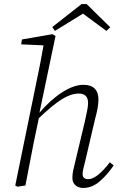

<svg xmlns="http://www.w3.org/2000/svg" viewBox="-20 -912 588 944"><path d="M66 6 55 0 158 -503Q168 -550 177 -596Q186 -642 194 -689L84 -694L88 -718L238 -744L253 -735L174 -358Q230 -423 287 -459Q344 -495 390 -495Q427 -495 445.5 -476.5Q464 -458 464 -424Q464 -402 459.5 -378Q455 -354 447 -325L399 -120Q395 -102 390.5 -85.5Q386 -69 386 -57Q386 -31 414 -31Q456 -31 520 -114L539 -99Q508 -53 470.5 -20.5Q433 12 389 12Q365 12 350.5 -1.5Q336 -15 336 -37Q336 -56 339.5 -72.5Q343 -89 349 -113L397 -314Q403 -342 408 -365.5Q413 -389 413 -406Q413 -452 367 -452Q329 -452 284 -424Q239 -396 171 -331L146 -212Q136 -160 125.5 -106.5Q115 -53 105 0ZM406 -892 522 -778 503 -760 388 -845 250 -760 237 -779 381 -892Z"/></svg>

Font: Source Serif 4 SmText Light
Style: Italic
Weight: 300
Italic angle: -12°
Designer: Frank Grießhammer
Foundry: Adobe
Version: Version 4.005;hotconv 1.1.0;makeotfexe 2.6.0